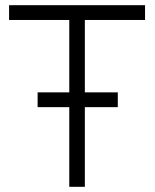

<svg xmlns="http://www.w3.org/2000/svg" viewBox="-20 -720 599 740"><path d="M125 -364H247V-643H15V-700H539V-643H307V-364H434V-307H307V0H247V-307H125Z"/></svg>

Font: Haskoy Light
Style: Regular
Weight: 300
Designer: Ertekin Erdin
Foundry: Ertekin Erdin
Version: Version 2.000; ttfautohint (v1.8.4.7-5d5b)